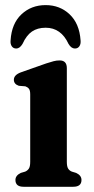

<svg xmlns="http://www.w3.org/2000/svg" viewBox="-20 -714 359 734"><path d="M235.5 -453.5V-95.5Q235.5 -77.5 240.5 -69.5Q245.5 -61.5 254.5 -58L271 -53Q291.5 -43.5 291.5 -26Q291.5 0 260 0H70Q39 0 39 -26Q39 -43 59.5 -53L76.5 -58Q85.5 -62 90.5 -69.8Q95.5 -77.5 95.5 -95.5V-353Q95.5 -368.5 90.5 -374.8Q85.5 -381 77 -384L52 -386Q33 -392.5 33 -409Q33 -427.5 60 -437.5L156.5 -471.5Q173.5 -477 184.8 -480Q196 -483 208 -483Q235.5 -483 235.5 -453.5ZM154.5 -608Q123.5 -608 102.2 -593.5Q81 -579 66 -546Q55.5 -528.5 42 -528.5Q31 -528.5 25 -537.2Q19 -546 20.5 -560Q24.5 -624 62 -659.2Q99.5 -694.5 154.5 -694.5Q209 -694.5 246.2 -659.2Q283.5 -624 288 -560Q289.5 -546 283.5 -537.2Q277.5 -528.5 266.5 -528.5Q252.5 -528.5 242 -546Q213.5 -608 154.5 -608Z"/></svg>

Font: Fraunces 9pt S050 SemiBold
Style: Regular
Weight: 600
Version: Version 1.000; ttfautohint (v1.8.3)